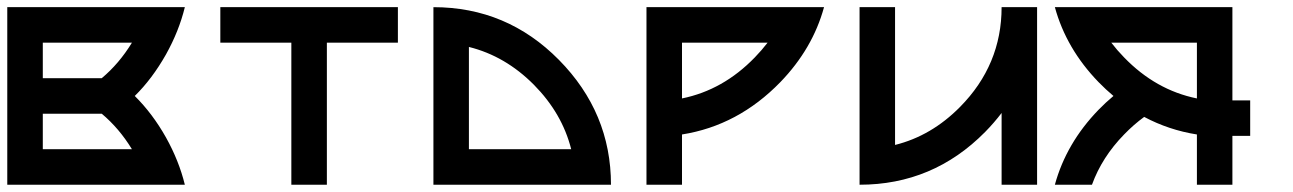

<svg xmlns="http://www.w3.org/2000/svg" viewBox="-20 -508 3556 528"><path d="M0 0V-488.3H488.3Q472.2 -422.4 436.5 -358.4Q398.4 -291 350.6 -244.1Q399.4 -195.8 436.5 -129.9Q472.2 -65.9 488.3 0ZM97.7 -293H259.8Q307.6 -333 342.8 -390.6H97.7ZM97.7 -97.7H342.8Q307.6 -155.3 259.8 -195.3H97.7Z M1074.2 -390.6V-488.3H585.9V-390.6H781.2V0H878.9V-390.6Z M1269.5 -97.7H1550.8Q1525.9 -196.3 1448.2 -274.9Q1369.6 -354 1269.5 -378.9ZM1171.9 0V-488.3Q1374 -488.3 1517.1 -343.3Q1660.2 -198.2 1660.2 0Z M1855.5 -390.6V-237.3Q1968.8 -260.3 2055.7 -350.1Q2074.7 -369.6 2090.8 -390.6ZM1855.5 -138.2V0H1757.8V-488.3H2246.1Q2214.8 -374 2126 -282.2Q2009.8 -162.6 1855.5 -138.2Z M2343.8 -488.3H2441.4V-109.4Q2541.5 -134.3 2620.1 -213.9Q2734.4 -329.6 2734.4 -488.3H2832V0H2734.4V-197.3Q2713.9 -170.4 2689 -145Q2545.9 0 2343.8 0Z M3271.5 -237.3V-390.6H3036.1Q3052.2 -369.6 3071.3 -350.1Q3158.2 -260.3 3271.5 -237.3ZM3126.5 -186.5Q3097.7 -165.5 3071.3 -138.2Q3010.3 -75.7 2982.9 0H2880.9Q2912.1 -114.3 3001 -206.1Q3021 -226.6 3042 -244.1Q3021 -261.7 3001 -282.2Q2912.1 -374 2880.9 -488.3H3369.1V-231.9H3418V-134.3H3369.1V0H3271.5V-138.2Q3194.3 -150.4 3126.5 -186.5Z"/></svg>

Font: Arounder
Style: Regular
Weight: 400
Designer: Maxim Raikov
Foundry: Maxim Raikov
Version: Version 1.00 March 23, 2021, initial release